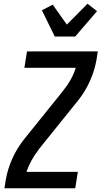

<svg xmlns="http://www.w3.org/2000/svg" viewBox="-20 -1011 545 1031"><path d="M4 0 11 -46Q21 -103 46 -159Q71 -215 110 -264L321 -526V-527L322 -528Q344 -555 360.5 -585Q377 -615 387 -647H111L125 -735H505L498 -689Q488 -632 463 -576Q438 -520 399 -471L188 -209V-208L187 -207Q166 -180 149.5 -150Q133 -120 122 -88H398L384 0ZM274 -815 205 -956 263 -986 339 -879 450 -991 501 -951 384 -815Z"/></svg>

Font: Iosevka Term Curly SmBd Obl
Style: Regular
Weight: 600
Italic angle: -9°
Designer: Belleve Invis
Foundry: Belleve Invis
Version: Version 32.3.0